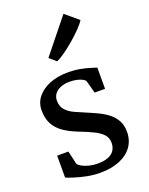

<svg xmlns="http://www.w3.org/2000/svg" viewBox="-163 -960 815 1053"><g transform="rotate(-20 245.0 -433.0)"><path d="M235 11Q197.6 11 160 3.6Q122.4 -3.7 91.7 -13.5Q61 -23.2 44.3 -30.4V-158.4H110L128 -80.3Q134.3 -70.8 151.1 -61.7Q167.9 -52.7 190.8 -47Q213.7 -41.3 238.3 -41.3Q278.2 -41.3 302.6 -51.7Q327 -62.1 338.1 -80.6Q349.2 -99.1 349.2 -123.4Q349.2 -152 331.2 -171.8Q313.1 -191.5 279.2 -208.1Q245.3 -224.7 197.1 -243.2Q148.2 -262.2 115.3 -286Q82.3 -309.8 65.7 -342.4Q49.1 -374.9 49.1 -420Q49.1 -464.5 75.9 -497.6Q102.6 -530.6 148.7 -549Q194.7 -567.4 252.1 -567.4Q295.2 -567.4 327.5 -561.2Q359.8 -555 382.1 -547.6Q404.4 -540.3 416.7 -536.9V-413H356.1L335.9 -487Q331.3 -495.1 318.1 -501.7Q304.9 -508.2 286.7 -512.2Q268.5 -516.1 248.8 -516.1Q217.8 -516.5 194.6 -507.2Q171.5 -497.9 158.9 -481.4Q146.3 -464.8 146.3 -442.4Q146.3 -407.6 165.1 -386.8Q184 -366.1 213.8 -352.4Q243.7 -338.8 276.6 -325.2Q309.2 -311.7 340.1 -296.8Q371 -281.8 395.6 -262.3Q420.2 -242.8 434.7 -215.7Q449.3 -188.7 449.3 -150.7Q449.3 -102 423.8 -65.7Q398.3 -29.4 350.2 -9.2Q302.1 11 235 11ZM221.4 -644.7 182.5 -678 342.9 -877.5 419 -813.7Q408.5 -795.8 384.1 -770.7Q359.7 -745.6 329.4 -719.6Q299.2 -693.7 270.6 -673.4Q242 -653.2 222.7 -644.7Z"/></g></svg>

Font: Merriweather Light
Style: Regular
Weight: 300
Version: Version 2.100